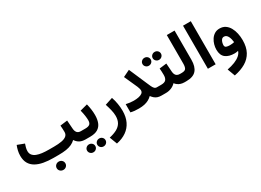

<svg xmlns="http://www.w3.org/2000/svg" viewBox="-28 -1536 3599 2651"><g transform="rotate(-30 1771.0 -210.5)"><path d="M392.7 145.5Q392.7 173.4 412.7 192.5Q432.8 211.6 461.7 211.6Q490.6 211.6 510.4 192.6Q530.3 173.5 530.3 145.6Q530.3 117.6 510.5 98.5Q490.7 79.4 461.8 79.4Q432.8 79.4 412.8 98.4Q392.7 117.5 392.7 145.5ZM731.6 -338.7Q733.3 -316.2 734.9 -287.3Q736.5 -258.4 736.5 -234.4Q736.5 -195.3 709.6 -172.6Q682.6 -150 631.8 -140.6Q581 -131.2 508.9 -131.2H427.4Q370.5 -131.2 321.9 -137Q273.3 -142.9 237.1 -157.4Q200.9 -171.9 180.5 -197.1Q160.1 -222.3 160.1 -261.3Q160.1 -287.9 168 -317Q176 -346 184.1 -368.8L74.7 -410.1Q60.5 -375.7 51.1 -335.8Q41.7 -296 41.7 -253.7Q41.7 -181.9 69.5 -133.3Q97.4 -84.6 148.6 -55.3Q199.9 -26 270.7 -13Q341.4 0 427.4 0H508.9Q578.4 0 629.1 -8.1Q679.9 -16.3 717.5 -33.7Q755.1 -51.2 783.9 -79.1Q807.9 -41.2 844.8 -20.6Q881.7 0 937.5 0H948.2V-131.2H937.5Q896.1 -131.2 877.5 -155.1Q858.8 -178.9 856.2 -217.7L846.3 -353.1Z M928.2 -131.2V0H967.3V-131.2ZM1039.6 145.3Q1039.6 171.6 1058.7 190.1Q1077.9 208.5 1105 208.5Q1132.6 208.5 1151.6 190.1Q1170.5 171.8 1170.5 145.3Q1170.5 118.9 1151.6 100.7Q1132.8 82.5 1105.1 82.5Q1078 82.5 1058.8 100.8Q1039.6 119.1 1039.6 145.3ZM876.9 145.3Q876.9 171.6 896 190.1Q915.1 208.5 942.2 208.5Q969.9 208.5 988.8 190.1Q1007.8 171.8 1007.8 145.3Q1007.8 118.9 988.9 100.7Q970 82.5 942.3 82.5Q915.2 82.5 896 100.8Q876.9 119.1 876.9 145.3ZM1010.3 0Q1088.7 0 1134.2 -28.5Q1179.7 -57 1199.2 -108.1Q1218.7 -159.3 1218.7 -227.9Q1218.7 -269.7 1212.6 -315.8Q1206.6 -361.9 1194.2 -409.7L1076 -378Q1089.9 -325.1 1095.6 -282.2Q1101.3 -239.4 1101.3 -212.4Q1101.3 -166.2 1078.9 -148.7Q1056.5 -131.2 1009.3 -131.2H956.2V0Z M1283.5 265.7Q1375.8 247.3 1441.6 201.3Q1507.4 155.4 1542.4 82.9Q1577.4 10.4 1577.4 -87.2Q1577.4 -142.5 1567.5 -201.9Q1557.6 -261.3 1538.7 -314.4L1416.9 -274.5Q1433 -226.5 1446.3 -172.7Q1459.5 -118.8 1459.5 -74.5Q1459.5 -10.1 1434.2 33Q1408.9 76.1 1359.4 102.9Q1310 129.6 1237.9 145.4Z M1938.3 -204.5Q1938.3 -176.6 1916.1 -160.2Q1893.8 -143.8 1858.3 -136.9Q1822.8 -129.9 1782.2 -129.9Q1754 -129.9 1721.8 -133.7Q1689.5 -137.6 1659.4 -144.7V-13.7Q1689.4 -6.5 1718.9 -3.5Q1748.4 -0.5 1789.6 -0.5Q1839 -0.5 1878.1 -9.1Q1917.2 -17.7 1948.1 -34.6Q1978.9 -51.5 2003.2 -76Q2020.2 -53 2039.8 -36Q2059.4 -18.9 2085.5 -9.4Q2111.7 0 2148.9 0H2169.1V-131.2H2148.9Q2125.9 -131.2 2110.7 -147Q2095.5 -162.8 2083 -191.1Q2070.5 -219.4 2054.3 -256.6L1934.8 -533.2L1826.6 -480.7L1920.9 -270.7Q1927.1 -256.8 1932.7 -236.8Q1938.3 -216.9 1938.3 -204.5Z M2149.9 -131.2V0H2184.6V-131.2ZM2299.9 -507.1Q2299.9 -480.8 2319 -462.4Q2338.1 -443.9 2365.2 -443.9Q2392.9 -443.9 2411.8 -462.3Q2430.8 -480.7 2430.8 -507.1Q2430.8 -533.5 2411.9 -551.7Q2393 -569.9 2365.3 -569.9Q2338.2 -569.9 2319 -551.7Q2299.9 -533.4 2299.9 -507.1ZM2137.1 -507.1Q2137.1 -480.8 2156.2 -462.4Q2175.4 -443.9 2202.5 -443.9Q2230.1 -443.9 2249.1 -462.3Q2268 -480.7 2268 -507.1Q2268 -533.5 2249.1 -551.7Q2230.3 -569.9 2202.6 -569.9Q2175.5 -569.9 2156.3 -551.7Q2137.1 -533.4 2137.1 -507.1ZM2311.6 -336.4Q2313.9 -311.4 2315.2 -285.3Q2316.6 -259.2 2316.6 -231.8Q2316.6 -181.1 2295.1 -156.2Q2273.7 -131.2 2218.3 -131.2H2172V0H2218.3Q2264.5 0 2305.8 -17.1Q2347.1 -34.1 2375.8 -65.4Q2390.6 -45.8 2410.7 -31.2Q2430.7 -16.6 2457.1 -8.3Q2483.4 0 2516.7 0H2527.3V-131.2H2517.6Q2490.3 -131.2 2472.7 -141.4Q2455.1 -151.6 2446 -170.7Q2437 -189.7 2435.3 -215.4L2425.9 -350.1Z M2509.3 -131.2V0H2545.5Q2654.1 0 2703.1 -56.1Q2752.1 -112.3 2752.1 -222.1V-687.2H2628.3V-231.5Q2628.3 -182.4 2613.5 -156.8Q2598.6 -131.2 2546 -131.2Z M3010.8 -687.2H2886.9V-0.5H3010.8Z M3500.9 -103.7Q3500.9 -158.7 3489.6 -211.8Q3478.3 -264.8 3454.2 -307.8Q3430.2 -350.8 3392.5 -376.3Q3354.7 -401.8 3301.4 -401.8Q3256.4 -401.8 3222.3 -380.6Q3188.1 -359.4 3165.5 -325Q3142.8 -290.5 3131.3 -249.7Q3119.8 -209 3119.8 -170.1Q3119.8 -79.7 3171.6 -39.3Q3223.4 1.1 3314.9 1.1Q3327.2 1.1 3342.5 -1.1Q3357.8 -3.4 3371.4 -6.6Q3360.3 30.5 3326.3 60Q3292.2 89.6 3239.3 110.7Q3186.3 131.7 3118.1 145L3162.8 265.4Q3267.8 245.3 3343.6 200.7Q3419.5 156 3460.2 81.3Q3500.9 6.6 3500.9 -103.7ZM3313.7 -129.6Q3278.8 -129.6 3257.1 -138.3Q3235.3 -147 3235.3 -175Q3235.3 -192 3241.1 -215.2Q3246.8 -238.4 3261 -256.2Q3275.2 -273.9 3300.5 -273.9Q3321.6 -273.9 3336.4 -261.5Q3351.3 -249.2 3361 -228.8Q3370.7 -208.4 3376.4 -184.6Q3382.2 -160.8 3384.3 -138Q3371.3 -134.6 3352.9 -132.1Q3334.6 -129.6 3313.7 -129.6Z"/></g></svg>

Font: Vazirmatn RD NL
Style: Regular
Weight: 400
Designer: Saber Rastikerdar
Foundry: Saber Rastikerdar
Version: Version 32.101